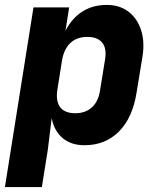

<svg xmlns="http://www.w3.org/2000/svg" viewBox="-27 -580 647 780"><path d="M-7 180 109 -550H254L239 -455Q265 -506 307.5 -533Q350 -560 407 -560Q459 -560 495 -532.5Q531 -505 546.5 -456.5Q562 -408 551 -345L528 -205Q512 -102 456.5 -46Q401 10 316 10Q262 10 227.5 -19Q193 -48 183 -100L167 30L143 180ZM279 -120Q320 -120 346 -143.5Q372 -167 379 -210L400 -340Q407 -384 388 -407Q369 -430 328 -430Q285 -430 259 -405.5Q233 -381 225 -335L206 -215Q199 -169 217.5 -144.5Q236 -120 279 -120Z"/></svg>

Font: JetBrains Mono ExtraBold
Style: Italic
Weight: 800
Italic angle: -9°
Monospace: yes
Designer: Philipp Nurullin, Konstantin Bulenkov
Foundry: JetBrains
Version: Version 2.305; ttfautohint (v1.8.4.7-5d5b)